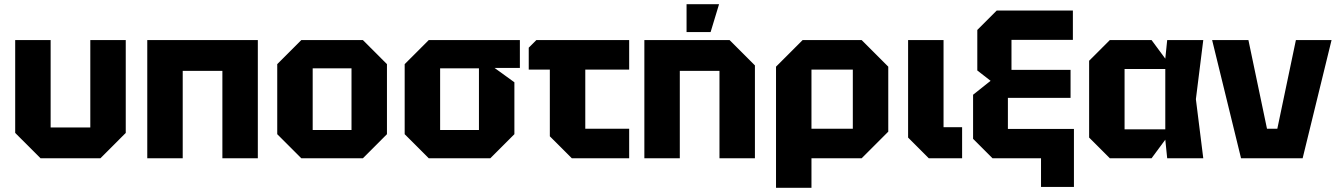

<svg xmlns="http://www.w3.org/2000/svg" viewBox="-20 -750 6338 910"><path d="M576 -560V-120L456 0H172L52 -120V-560H220V-146H408V-560Z M678 0V-560H1202V0H1034V-414H846V0Z M1294 -114V-446L1408 -560H1700L1814 -446V-114L1700 0H1408ZM1462 -134H1646V-426H1462Z M1898 -114V-446L2012 -560H2444V-428H2324L2418 -360V-114L2304 0H2012ZM2066 -134H2250V-426H2066Z M2586 -104V-420H2486V-524L2522 -560H2962V-420H2754V-140H2962V0H2690Z M3034 0V-560H3438L3558 -440V0H3390V-414H3202V0ZM3234 -598V-730H3388L3348 -598Z M3658 140V-434L3784 -560H4064L4190 -434V-126L4064 0H3826V140ZM4022 -420H3826V-140H4022Z M4284 -560H4452V-147H4540V0H4382L4284 -98Z M4684 0 4592 -92V-301L4675 -367L4612 -416V-608L4704 -700H5065V-561H4774V-419H5054V-286H4757V-139H5070V136H4914V0Z M5240 0 5142 -98V-462L5240 -560H5438L5503 -472L5512 -560H5683L5648 -280L5683 0H5512L5503 -88L5438 0ZM5310 -137H5503V-423H5310Z M5862 0 5725 -560H5897L5985 -140H6034L6122 -560H6291L6154 0Z"/></svg>

Font: Tektur
Style: Bold
Weight: 700
Designer: Adam Jagosz
Foundry: Adam Jagosz
Version: Version 1.005;gftools[0.9.30]